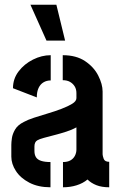

<svg xmlns="http://www.w3.org/2000/svg" viewBox="-20 -794 510 814"><path d="M177 -622 109 -774H219L256 -622ZM194 0Q142 0 104.5 -19.5Q67 -39 47.5 -69Q28 -99 28 -130V-180Q28 -191 30.5 -208.5Q33 -226 44 -245Q55 -264 81 -277Q97 -286 124.5 -295Q152 -304 182.5 -313Q213 -322 240.5 -332.5Q268 -343 286 -354Q304 -365 304 -378V-399Q304 -416 296.5 -428Q289 -440 276.5 -447Q264 -454 246 -454V-560Q303 -560 340.5 -535Q378 -510 396.5 -473.5Q415 -437 415 -406V-140Q415 -134 419.5 -121Q424 -108 443 -108V0Q411 0 388.5 -9Q366 -18 351 -33Q332 -17 305 -8.5Q278 0 247 0V-107Q266 -107 278.5 -114Q291 -121 297.5 -133.5Q304 -146 304 -160V-254Q286 -244 261.5 -236Q237 -228 211.5 -221.5Q186 -215 166 -209.5Q146 -204 138 -199Q126 -192 126 -173V-154Q126 -138 132.5 -127.5Q139 -117 154.5 -112Q170 -107 194 -107ZM136 -381 35 -420Q35 -460 59 -491.5Q83 -523 120 -541.5Q157 -560 195 -560V-453Q178 -453 164.5 -445Q151 -437 143.5 -421Q136 -405 136 -381Z"/></svg>

Font: Stick No Bills
Style: Bold
Weight: 700
Version: Version 2.000